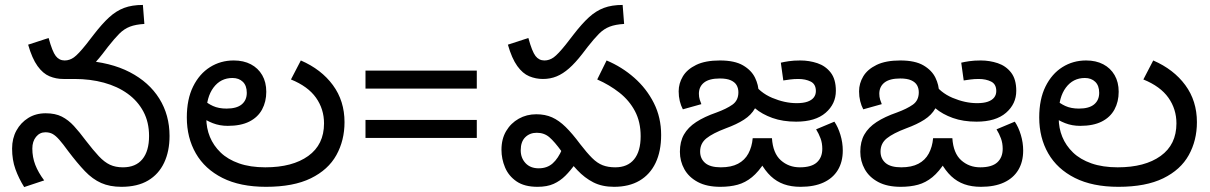

<svg xmlns="http://www.w3.org/2000/svg" viewBox="-20 -745 4905 778"><path d="M472 12Q425 12 390 -3.5Q355 -19 324 -51.5Q293 -84 256 -133Q235 -162 220.5 -178.5Q206 -195 193.5 -202Q181 -209 164 -209Q141 -209 126 -190.5Q111 -172 111 -143Q111 -108 123 -77Q135 -46 159 -14L78 13Q56 -22 42.5 -59.5Q29 -97 29 -143Q29 -184 46.5 -216Q64 -248 94.5 -267Q125 -286 165 -286Q204 -286 230.5 -272.5Q257 -259 279.5 -234.5Q302 -210 328 -175Q358 -136 380.5 -112Q403 -88 425.5 -77.5Q448 -67 478 -67Q530 -67 557 -100Q584 -133 584 -194Q584 -250 561 -293Q538 -336 497 -365.5Q456 -395 401 -410Q346 -425 282 -425H238L316 -500Q428 -493 506 -452.5Q584 -412 625.5 -345.5Q667 -279 667 -194Q667 -132 645 -85.5Q623 -39 580 -13.5Q537 12 472 12ZM236 -425Q207 -425 180.5 -436Q154 -447 132 -477.5Q110 -508 94 -564L177 -591Q192 -536 206 -518Q220 -500 242 -500Q262 -500 279.5 -512.5Q297 -525 329 -565L360 -605Q394 -649 422.5 -675Q451 -701 483 -713Q515 -725 559 -725L565 -648Q530 -646 506.5 -637Q483 -628 463.5 -608.5Q444 -589 418 -556L395 -526Q367 -490 342 -468Q317 -446 291.5 -435.5Q266 -425 236 -425Z M1058 12Q953 12 881.5 -24Q810 -60 773.5 -123.5Q737 -187 737 -269Q737 -343 762.5 -394.5Q788 -446 831 -473Q874 -500 927 -500Q967 -500 996.5 -484.5Q1026 -469 1042.5 -440.5Q1059 -412 1059 -373Q1059 -333 1042 -301.5Q1025 -270 990.5 -252.5Q956 -235 903 -235Q870 -235 842 -246Q814 -257 793.5 -273Q773 -289 760 -304L783 -366Q791 -355 805.5 -340.5Q820 -326 843 -315.5Q866 -305 898 -305Q939 -305 959.5 -322Q980 -339 980 -369Q980 -398 964 -413.5Q948 -429 922 -429Q874 -429 845 -390Q816 -351 816 -284V-266Q816 -226 830.5 -190.5Q845 -155 874 -127Q903 -99 948.5 -83Q994 -67 1055 -67Q1165 -67 1229 -113Q1293 -159 1293 -245Q1293 -303 1260.5 -349Q1228 -395 1159 -423L1199 -500Q1282 -464 1329 -400Q1376 -336 1376 -250Q1376 -176 1343 -116.5Q1310 -57 1239.5 -22.5Q1169 12 1058 12Z M1461 -459H1912V-386H1461ZM1461 -259H1912V-186H1461Z M2180 -425Q2151 -425 2124.5 -436Q2098 -447 2076 -477.5Q2054 -508 2038 -564L2121 -591Q2136 -536 2150 -518Q2164 -500 2186 -500Q2206 -500 2223.5 -512.5Q2241 -525 2273 -565L2304 -605Q2338 -649 2366.5 -675Q2395 -701 2427 -713Q2459 -725 2503 -725L2509 -648Q2474 -646 2450.5 -637Q2427 -628 2407.5 -608.5Q2388 -589 2362 -556L2339 -526Q2311 -490 2286 -468Q2261 -446 2235.5 -435.5Q2210 -425 2180 -425ZM2468 12Q2420 12 2384.5 -6Q2349 -24 2319 -56Q2289 -88 2256 -131Q2227 -171 2206 -189Q2185 -207 2155 -207Q2127 -207 2108.5 -189Q2090 -171 2090 -136Q2090 -105 2109.5 -84Q2129 -63 2163 -63Q2197 -63 2219.5 -83Q2242 -103 2258 -141L2311 -81Q2292 -54 2271 -33Q2250 -12 2223.5 0Q2197 12 2158 12Q2105 12 2073 -10Q2041 -32 2026.5 -66.5Q2012 -101 2012 -138Q2012 -182 2031 -214Q2050 -246 2082 -264Q2114 -282 2153 -282Q2189 -282 2217 -269.5Q2245 -257 2272 -230.5Q2299 -204 2331 -161Q2358 -126 2379 -105Q2400 -84 2422 -75.5Q2444 -67 2473 -67Q2523 -67 2549.5 -99.5Q2576 -132 2576 -193Q2576 -251 2553 -294.5Q2530 -338 2490 -369.5Q2450 -401 2400 -423L2438 -500Q2500 -474 2550 -430Q2600 -386 2629.5 -327.5Q2659 -269 2659 -198Q2659 -132 2636.5 -85Q2614 -38 2571.5 -13Q2529 12 2468 12Z M3224 12Q3186 12 3156.5 1.5Q3127 -9 3103.5 -31Q3080 -53 3060 -89L3080 -90Q3054 -49 3027 -27Q3000 -5 2969 3.5Q2938 12 2899 12Q2844 12 2807.5 -7.5Q2771 -27 2753 -59.5Q2735 -92 2735 -130Q2735 -171 2751.5 -200Q2768 -229 2801 -250.5Q2834 -272 2883 -289Q2924 -304 2948 -321Q2972 -338 2972 -371Q2972 -387 2965 -399.5Q2958 -412 2941.5 -419.5Q2925 -427 2897 -427Q2854 -427 2833 -410.5Q2812 -394 2812 -365Q2812 -352 2815.5 -341Q2819 -330 2822 -323L2747 -302Q2739 -317 2734.5 -335.5Q2730 -354 2730 -375Q2730 -407 2747 -435.5Q2764 -464 2801 -482Q2838 -500 2897 -500Q2957 -500 2991 -480Q3025 -460 3039.5 -430Q3054 -400 3054 -370Q3054 -332 3039 -305.5Q3024 -279 2994.5 -260Q2965 -241 2921 -225Q2868 -205 2842.5 -184.5Q2817 -164 2817 -131Q2817 -102 2837.5 -84.5Q2858 -67 2901 -67Q2943 -67 2970.5 -81.5Q2998 -96 3012.5 -123Q3027 -150 3030 -185H3108Q3112 -124 3144 -95.5Q3176 -67 3221 -67Q3268 -67 3290 -87Q3312 -107 3312 -142Q3312 -165 3305 -184Q3298 -203 3287 -221L3361 -252Q3376 -230 3385.5 -198.5Q3395 -167 3395 -135Q3395 -89 3375 -56Q3355 -23 3317 -5.5Q3279 12 3224 12ZM3367 -377Q3367 -324 3325.5 -288Q3284 -252 3206 -252Q3152 -252 3110 -267Q3068 -282 3039 -306.5Q3010 -331 2993 -357L3029 -414Q3058 -370 3109 -348.5Q3160 -327 3208 -327Q3235 -327 3252 -333Q3269 -339 3277.5 -350Q3286 -361 3286 -376Q3286 -404 3265 -414.5Q3244 -425 3215 -425Q3197 -425 3182 -423Q3167 -421 3154 -419L3144 -491Q3156 -494 3176 -497Q3196 -500 3223 -500Q3259 -500 3292 -489Q3325 -478 3346 -451Q3367 -424 3367 -377Z M3955 12Q3917 12 3887.5 1.5Q3858 -9 3834.5 -31Q3811 -53 3791 -89L3811 -90Q3785 -49 3758 -27Q3731 -5 3700 3.5Q3669 12 3630 12Q3575 12 3538.5 -7.5Q3502 -27 3484 -59.5Q3466 -92 3466 -130Q3466 -171 3482.5 -200Q3499 -229 3532 -250.5Q3565 -272 3614 -289Q3655 -304 3679 -321Q3703 -338 3703 -371Q3703 -387 3696 -399.5Q3689 -412 3672.5 -419.5Q3656 -427 3628 -427Q3585 -427 3564 -410.5Q3543 -394 3543 -365Q3543 -352 3546.5 -341Q3550 -330 3553 -323L3478 -302Q3470 -317 3465.5 -335.5Q3461 -354 3461 -375Q3461 -407 3478 -435.5Q3495 -464 3532 -482Q3569 -500 3628 -500Q3688 -500 3722 -480Q3756 -460 3770.5 -430Q3785 -400 3785 -370Q3785 -332 3770 -305.5Q3755 -279 3725.5 -260Q3696 -241 3652 -225Q3599 -205 3573.5 -184.5Q3548 -164 3548 -131Q3548 -102 3568.5 -84.5Q3589 -67 3632 -67Q3674 -67 3701.5 -81.5Q3729 -96 3743.5 -123Q3758 -150 3761 -185H3839Q3843 -124 3875 -95.5Q3907 -67 3952 -67Q3999 -67 4021 -87Q4043 -107 4043 -142Q4043 -165 4036 -184Q4029 -203 4018 -221L4092 -252Q4107 -230 4116.5 -198.5Q4126 -167 4126 -135Q4126 -89 4106 -56Q4086 -23 4048 -5.5Q4010 12 3955 12ZM4098 -377Q4098 -324 4056.5 -288Q4015 -252 3937 -252Q3883 -252 3841 -267Q3799 -282 3770 -306.5Q3741 -331 3724 -357L3760 -414Q3789 -370 3840 -348.5Q3891 -327 3939 -327Q3966 -327 3983 -333Q4000 -339 4008.5 -350Q4017 -361 4017 -376Q4017 -404 3996 -414.5Q3975 -425 3946 -425Q3928 -425 3913 -423Q3898 -421 3885 -419L3875 -491Q3887 -494 3907 -497Q3927 -500 3954 -500Q3990 -500 4023 -489Q4056 -478 4077 -451Q4098 -424 4098 -377Z M4512 12Q4407 12 4335.5 -24Q4264 -60 4227.5 -123.5Q4191 -187 4191 -269Q4191 -343 4216.5 -394.5Q4242 -446 4285 -473Q4328 -500 4381 -500Q4421 -500 4450.5 -484.5Q4480 -469 4496.5 -440.5Q4513 -412 4513 -373Q4513 -333 4496 -301.5Q4479 -270 4444.5 -252.5Q4410 -235 4357 -235Q4324 -235 4296 -246Q4268 -257 4247.5 -273Q4227 -289 4214 -304L4237 -366Q4245 -355 4259.5 -340.5Q4274 -326 4297 -315.5Q4320 -305 4352 -305Q4393 -305 4413.5 -322Q4434 -339 4434 -369Q4434 -398 4418 -413.5Q4402 -429 4376 -429Q4328 -429 4299 -390Q4270 -351 4270 -284V-266Q4270 -226 4284.5 -190.5Q4299 -155 4328 -127Q4357 -99 4402.5 -83Q4448 -67 4509 -67Q4619 -67 4683 -113Q4747 -159 4747 -245Q4747 -303 4714.5 -349Q4682 -395 4613 -423L4653 -500Q4736 -464 4783 -400Q4830 -336 4830 -250Q4830 -176 4797 -116.5Q4764 -57 4693.5 -22.5Q4623 12 4512 12Z"/></svg>

Font: hextelugu15
Style: Book
Weight: 400
Designer: Jelle Bosma - Monotype Design Team
Foundry: Monotype Imaging Inc.
Version: Version 2.003